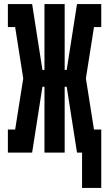

<svg xmlns="http://www.w3.org/2000/svg" viewBox="-20 -755 540 950"><path d="M386 175V0H361L310 -326H300V0H200V-326H190L139 0H19V-114H55L95 -367L55 -621H19V-735H139L190 -409H200V-735H300V-409H310L361 -735H481V-621H445L405 -367L445 -114H481V175Z"/></svg>

Font: Iosevka Curly Slab Heavy
Style: Regular
Weight: 900
Monospace: yes
Designer: Belleve Invis
Foundry: Belleve Invis
Version: Version 22.1.2; ttfautohint (v1.8.4)